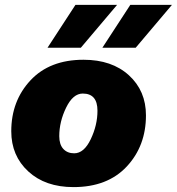

<svg xmlns="http://www.w3.org/2000/svg" viewBox="-20 -754 722 784"><path d="M174 -559 288 -734H458L310 -559ZM398 -559 512 -734H682L534 -559ZM280 10Q165 10 95.5 -54Q26 -118 26 -218Q26 -342 104.5 -426Q183 -510 321 -510Q437 -510 506.5 -446.5Q576 -383 576 -283Q576 -158 497.5 -74Q419 10 280 10ZM283 -128Q323 -128 350.5 -185.5Q378 -243 378 -302Q378 -372 318 -372Q278 -372 250 -314.5Q222 -257 222 -198Q222 -164 238.5 -146Q255 -128 283 -128Z"/></svg>

Font: Elaine Sans ExtraBold
Style: Italic
Weight: 800
Italic angle: -13°
Designer: Wei Huang
Foundry: Wei Huang
Version: Version 2.001;December 24, 2019;FontCreator 12.0.0.2547 64-b